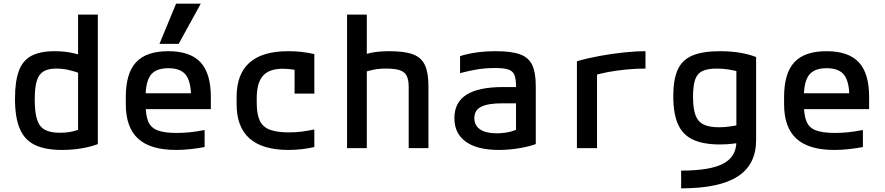

<svg xmlns="http://www.w3.org/2000/svg" viewBox="-20 -810 4840 1050"><path d="M319 10Q226 10 169.5 -18Q113 -46 87.5 -107.5Q62 -169 62 -270Q62 -365 83 -422Q104 -479 151.5 -504.5Q199 -530 279 -530Q326 -530 370.5 -521.5Q415 -513 454 -494L433 -403Q389 -420 355 -427.5Q321 -435 288 -435Q244 -435 218 -419.5Q192 -404 181 -367.5Q170 -331 170 -267Q170 -197 182.5 -157Q195 -117 225 -100.5Q255 -84 307 -84Q346 -84 378 -91.5Q410 -99 435 -112L407 -60V-730H515V-22Q479 -8 428 1Q377 10 319 10Z M943 10Q803 10 735.5 -51.5Q668 -113 668 -240V-280Q668 -409 724 -469.5Q780 -530 900 -530Q1020 -530 1076.5 -469.5Q1133 -409 1133 -280V-213H729V-300H1054L1025 -271V-276Q1025 -363 996.5 -400Q968 -437 901 -437Q833 -437 804.5 -400Q776 -363 776 -276V-245Q776 -181 790.5 -146Q805 -111 842 -97Q879 -83 946 -83Q981 -83 1016.5 -86.5Q1052 -90 1099 -99V-6Q1063 1 1022.5 5.5Q982 10 943 10ZM957 -570H852L943 -790H1078Z M1558 10Q1274 10 1274 -240V-280Q1274 -530 1556 -530Q1634 -530 1699 -514V-298H1591V-498L1636 -417Q1612 -425 1583.5 -429.5Q1555 -434 1526 -434Q1452 -434 1418 -395.5Q1384 -357 1384 -273V-248Q1384 -187 1400 -151.5Q1416 -116 1455 -101Q1494 -86 1561 -86Q1596 -86 1627.5 -90Q1659 -94 1699 -102V-6Q1666 2 1629.5 6Q1593 10 1558 10Z M2215 -334Q2215 -374 2204 -395.5Q2193 -417 2166.5 -426Q2140 -435 2091 -435Q2067 -435 2046 -432.5Q2025 -430 2001.5 -424Q1978 -418 1945 -405L1936 -497Q1976 -515 2015.5 -522.5Q2055 -530 2110 -530Q2192 -530 2238 -513Q2284 -496 2303.5 -454.5Q2323 -413 2323 -340V0H2215ZM1878 0V-730H1986V0Z M2708 10Q2590 10 2527.5 -35Q2465 -80 2465 -164Q2465 -250 2531 -292Q2597 -334 2732 -334H2849V-245H2727Q2648 -245 2611 -226Q2574 -207 2574 -164Q2574 -124 2605.5 -102.5Q2637 -81 2696 -81Q2730 -81 2763 -88Q2796 -95 2819 -109L2802 -51V-337Q2802 -379 2793 -400.5Q2784 -422 2759.5 -430Q2735 -438 2688 -438Q2658 -438 2629 -435.5Q2600 -433 2567.5 -426.5Q2535 -420 2496 -410V-503Q2536 -516 2585.5 -523Q2635 -530 2693 -530Q2776 -530 2823.5 -513Q2871 -496 2890.5 -454.5Q2910 -413 2910 -340V-22Q2872 -8 2817 1Q2762 10 2708 10Z M3135 -475Q3193 -492 3259 -504Q3325 -516 3390 -523Q3455 -530 3510 -530V-435Q3461 -435 3407 -430Q3353 -425 3303 -415.5Q3253 -406 3212 -393L3245 -444V0H3135Z M3705 123Q3863 123 3935 85Q4007 47 4007 -36V-471L4039 -413Q3998 -425 3965 -430Q3932 -435 3899 -435Q3850 -435 3821.5 -421.5Q3793 -408 3781.5 -374.5Q3770 -341 3770 -282Q3770 -218 3783 -181.5Q3796 -145 3827 -129.5Q3858 -114 3912 -114Q3942 -114 3972.5 -118.5Q4003 -123 4043 -131L4055 -35Q4025 -29 3990.5 -24.5Q3956 -20 3917 -20Q3826 -20 3769.5 -46.5Q3713 -73 3687.5 -131Q3662 -189 3662 -284Q3662 -376 3686.5 -429.5Q3711 -483 3767 -506.5Q3823 -530 3917 -530Q4033 -530 4115 -498V-44Q4115 90 4014.5 155Q3914 220 3705 220Z M4543 10Q4403 10 4335.5 -51.5Q4268 -113 4268 -240V-280Q4268 -409 4324 -469.5Q4380 -530 4500 -530Q4620 -530 4676.5 -469.5Q4733 -409 4733 -280V-213H4329V-300H4654L4625 -271V-276Q4625 -363 4596.5 -400Q4568 -437 4501 -437Q4433 -437 4404.5 -400Q4376 -363 4376 -276V-245Q4376 -181 4390.5 -146Q4405 -111 4442 -97Q4479 -83 4546 -83Q4581 -83 4616.5 -86.5Q4652 -90 4699 -99V-6Q4663 1 4622.5 5.5Q4582 10 4543 10Z"/></svg>

Font: M PLUS Code Latin Expanded Medium
Style: Regular
Weight: 500
Width: 7
Designer: Coji Morishita
Foundry: UNDERFOREST DESIGN
Version: Version 1.002; ttfautohint (v1.8.3)